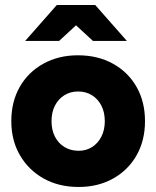

<svg xmlns="http://www.w3.org/2000/svg" viewBox="-20 -732 622 764"><path d="M293 12Q214 12 154 -21.5Q94 -55 59.5 -114Q25 -173 25 -250Q25 -327 58.5 -386Q92 -445 152.5 -478.5Q213 -512 290 -512Q369 -512 429.5 -478.5Q490 -445 523.5 -386Q557 -327 557 -250Q557 -173 523.5 -114Q490 -55 430 -21.5Q370 12 293 12ZM293 -132Q323 -132 346.5 -147Q370 -162 383.5 -188.5Q397 -215 397 -250Q397 -285 383.5 -311.5Q370 -338 346 -353Q322 -368 291 -368Q260 -368 236 -353Q212 -338 198.5 -311.5Q185 -285 185 -250Q185 -215 198.5 -188.5Q212 -162 236.5 -147Q261 -132 293 -132ZM350 -569 207 -701V-712H359L485 -569ZM80 -569 206 -712H358V-701L215 -569Z"/></svg>

Font: Figtree Light ExtraBold
Style: Regular
Weight: 800
Version: Version 2.001;gftools[0.9.30]